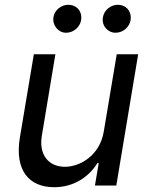

<svg xmlns="http://www.w3.org/2000/svg" viewBox="-20 -771 625 798"><path d="M411.2 -223.7C394.5 -123.9 311.8 -77.8 250 -77.8C181.5 -77.8 141 -127.8 153.8 -206.3L210.2 -545.5H120.7L62.5 -198.9C40.1 -60.7 102.3 7.1 205.3 7.1C287.6 7.1 350.5 -36.9 384.6 -93H390.3L374.6 0H463.4L554.3 -545.5H465.2ZM202.1 -699.2C197.1 -665.5 222.3 -634.9 254.6 -634.9C286.6 -634.9 312.5 -659.4 317.1 -687.1C322.8 -723.4 299.4 -751.1 263.1 -751.1C235.4 -751.1 206.3 -729.4 202.1 -699.2ZM407.7 -699.2C401.6 -664.1 427.9 -634.9 460.2 -634.9C492.2 -634.9 518.1 -659.4 522.7 -687.1C528.4 -723.4 505 -751.1 468.8 -751.1C441.1 -751.1 412.6 -729.4 407.7 -699.2Z"/></svg>

Font: Margiela Sans Text
Style: Italic
Weight: 400
Italic angle: -9.39999°
Designer: Stefan Endress, Andreas Faust
Version: Version 1.100;FEAKit 1.0